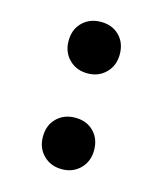

<svg xmlns="http://www.w3.org/2000/svg" viewBox="-83 -564 538 627"><g transform="rotate(15 186.5 -251.0)"><path d="M183 -326Q145 -326 120.5 -350.5Q96 -375 96 -413Q96 -452 120.5 -476Q145 -500 183 -500Q221 -500 245 -476Q269 -452 269 -413Q269 -375 244.5 -350.5Q220 -326 183 -326ZM183 -2Q145 -2 120.5 -26.5Q96 -51 96 -89Q96 -128 120.5 -152Q145 -176 183 -176Q221 -176 245 -152Q269 -128 269 -89Q269 -51 244.5 -26.5Q220 -2 183 -2Z"/></g></svg>

Font: LinhAnh ExtBd
Style: Regular
Weight: 800
Designer: Jeremy Tribby
Foundry: Tribby Type
Version: Version 1.408